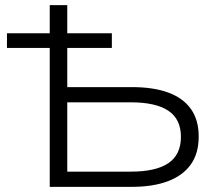

<svg xmlns="http://www.w3.org/2000/svg" viewBox="-20 -725 851 745"><path d="M173 0V-539H7V-596H173V-705H241V-596H414V-539H241V-387H492Q575 -387 632.5 -366Q690 -345 720.5 -302.5Q751 -260 751 -195Q751 -130 720.5 -87Q690 -44 632 -22Q574 0 492 0ZM241 -59H487Q585 -59 633.5 -92Q682 -125 682 -194Q682 -263 633 -295.5Q584 -328 487 -328H241Z"/></svg>

Font: Nunito Sans 10pt SemiExpanded Light
Style: Regular
Weight: 300
Width: 6
Designer: Vernon Adams
Foundry: Vernon Adams
Version: Version 3.101;gftools[0.9.27]